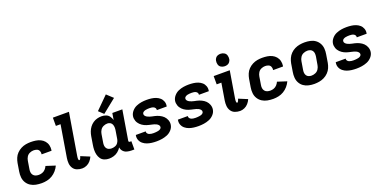

<svg xmlns="http://www.w3.org/2000/svg" viewBox="-13 -1622 4923 2469"><g transform="rotate(-20 2448.0 -387.5)"><path d="M259 8Q295 8 332 0Q369 -8 402.5 -28Q436 -48 462 -78Q488 -108 504 -143L377 -184Q367 -161 349 -141.5Q331 -122 307 -113.5Q283 -105 259 -105Q237 -105 217 -111.5Q197 -118 184 -134Q171 -150 168 -171Q165 -192 169 -214L187 -324Q191 -351 206 -376Q221 -401 248 -413Q275 -425 302 -425Q325 -425 346 -417Q367 -409 376.5 -388Q386 -367 382 -344V-341H517L519 -348Q524 -383 516 -416Q508 -449 486.5 -474Q465 -499 435 -513.5Q405 -528 371 -533Q337 -538 302 -538Q269 -538 235 -532Q201 -526 169 -509.5Q137 -493 111.5 -467Q86 -441 72.5 -408.5Q59 -376 53 -343L35 -233Q28 -192 32 -152.5Q36 -113 56 -80.5Q76 -48 108 -27.5Q140 -7 179 0.5Q218 8 259 8Z M813 8Q843 8 873.5 -5.5Q904 -19 926 -44.5Q948 -70 961 -100L840 -150Q838 -144 836 -137.5Q834 -131 831 -124.5Q828 -118 823.5 -111.5Q819 -105 813 -105Q806 -105 804 -112.5Q802 -120 801.5 -126.5Q801 -133 801.5 -140Q802 -147 803 -154Q804 -161 805 -168L899 -735H679V-622H743L671 -186Q665 -149 668 -113Q671 -77 690 -47.5Q709 -18 742.5 -5Q776 8 813 8Z M1180 8Q1212 8 1244.5 -1.5Q1277 -11 1304 -33Q1331 -55 1349 -84Q1353 -53 1373.5 -30.5Q1394 -8 1424 0Q1454 8 1486 8H1524V-105H1504Q1499 -105 1494.5 -107.5Q1490 -110 1488.5 -115Q1487 -120 1488 -125L1555 -530H1418L1403 -439Q1395 -468 1378 -492Q1361 -516 1332.5 -527Q1304 -538 1272 -538Q1242 -538 1211.5 -530Q1181 -522 1154 -503.5Q1127 -485 1107.5 -458.5Q1088 -432 1077 -402.5Q1066 -373 1061 -343L1043 -233Q1037 -199 1036 -165.5Q1035 -132 1042.5 -100Q1050 -68 1068 -42Q1086 -16 1116.5 -4Q1147 8 1180 8ZM1255 -105Q1234 -105 1215.5 -112.5Q1197 -120 1186.5 -136.5Q1176 -153 1174.5 -173.5Q1173 -194 1177 -214L1195 -324Q1199 -351 1214.5 -376Q1230 -401 1257 -413Q1284 -425 1311 -425Q1332 -425 1350 -414.5Q1368 -404 1375.5 -384.5Q1383 -365 1383.5 -343.5Q1384 -322 1380 -301L1362 -191Q1358 -167 1343 -145Q1328 -123 1303.5 -114Q1279 -105 1255 -105ZM1317 -554 1505 -705 1421 -783 1252 -615Z M1829 8Q1865 8 1902 2.5Q1939 -3 1975 -17.5Q2011 -32 2038.5 -62Q2066 -92 2072 -129Q2075 -146 2073 -163Q2071 -180 2065.5 -195Q2060 -210 2051.5 -223.5Q2043 -237 2031.5 -248.5Q2020 -260 2006.5 -269Q1993 -278 1978.5 -285Q1964 -292 1948.5 -297.5Q1933 -303 1916.5 -306.5Q1900 -310 1883.5 -313.5Q1867 -317 1851.5 -322Q1836 -327 1821.5 -334.5Q1807 -342 1796 -355Q1785 -368 1788 -385Q1790 -399 1804 -408Q1818 -417 1832 -420Q1846 -423 1860 -424Q1874 -425 1888 -425Q1903 -425 1917 -423Q1931 -421 1943.5 -415Q1956 -409 1963.5 -397.5Q1971 -386 1969 -371V-369H2104Q2105 -372 2105 -376Q2111 -408 2100 -438Q2089 -468 2066 -488Q2043 -508 2014 -519Q1985 -530 1953 -534Q1921 -538 1888 -538Q1853 -538 1817.5 -532.5Q1782 -527 1747 -512Q1712 -497 1686 -467Q1660 -437 1654 -402Q1651 -385 1653 -368Q1655 -351 1660.5 -335.5Q1666 -320 1675 -306.5Q1684 -293 1695 -282Q1706 -271 1719.5 -261.5Q1733 -252 1747.5 -245Q1762 -238 1777.5 -233Q1793 -228 1809.5 -224Q1826 -220 1842.5 -216.5Q1859 -213 1874.5 -208.5Q1890 -204 1904.5 -196.5Q1919 -189 1930 -176Q1941 -163 1938 -146Q1936 -134 1925 -125.5Q1914 -117 1902 -113.5Q1890 -110 1878 -108.5Q1866 -107 1853.5 -106Q1841 -105 1829 -105Q1814 -105 1799 -107Q1784 -109 1770.5 -114.5Q1757 -120 1747.5 -132Q1738 -144 1740 -159L1741 -161H1605Q1604 -158 1604 -154Q1598 -121 1610 -91Q1622 -61 1646.5 -41Q1671 -21 1701 -10.5Q1731 0 1763.5 4Q1796 8 1829 8Z M2405 8Q2441 8 2478 2.5Q2515 -3 2551 -17.5Q2587 -32 2614.5 -62Q2642 -92 2648 -129Q2651 -146 2649 -163Q2647 -180 2641.5 -195Q2636 -210 2627.5 -223.5Q2619 -237 2607.5 -248.5Q2596 -260 2582.5 -269Q2569 -278 2554.5 -285Q2540 -292 2524.5 -297.5Q2509 -303 2492.5 -306.5Q2476 -310 2459.5 -313.5Q2443 -317 2427.5 -322Q2412 -327 2397.5 -334.5Q2383 -342 2372 -355Q2361 -368 2364 -385Q2366 -399 2380 -408Q2394 -417 2408 -420Q2422 -423 2436 -424Q2450 -425 2464 -425Q2479 -425 2493 -423Q2507 -421 2519.5 -415Q2532 -409 2539.5 -397.5Q2547 -386 2545 -371V-369H2680Q2681 -372 2681 -376Q2687 -408 2676 -438Q2665 -468 2642 -488Q2619 -508 2590 -519Q2561 -530 2529 -534Q2497 -538 2464 -538Q2429 -538 2393.5 -532.5Q2358 -527 2323 -512Q2288 -497 2262 -467Q2236 -437 2230 -402Q2227 -385 2229 -368Q2231 -351 2236.5 -335.5Q2242 -320 2251 -306.5Q2260 -293 2271 -282Q2282 -271 2295.5 -261.5Q2309 -252 2323.5 -245Q2338 -238 2353.5 -233Q2369 -228 2385.5 -224Q2402 -220 2418.5 -216.5Q2435 -213 2450.5 -208.5Q2466 -204 2480.5 -196.5Q2495 -189 2506 -176Q2517 -163 2514 -146Q2512 -134 2501 -125.5Q2490 -117 2478 -113.5Q2466 -110 2454 -108.5Q2442 -107 2429.5 -106Q2417 -105 2405 -105Q2390 -105 2375 -107Q2360 -109 2346.5 -114.5Q2333 -120 2323.5 -132Q2314 -144 2316 -159L2317 -161H2181Q2180 -158 2180 -154Q2174 -121 2186 -91Q2198 -61 2222.5 -41Q2247 -21 2277 -10.5Q2307 0 2339.5 4Q2372 8 2405 8Z M2973 8Q3003 8 3033.5 -5.5Q3064 -19 3086 -44.5Q3108 -70 3121 -100L3000 -150Q2998 -144 2996 -137.5Q2994 -131 2991 -124.5Q2988 -118 2983.5 -111.5Q2979 -105 2973 -105Q2966 -105 2964 -112.5Q2962 -120 2961.5 -126.5Q2961 -133 2961.5 -140Q2962 -147 2963 -154Q2964 -161 2965 -168L3025 -530H2805V-417H2869L2831 -186Q2825 -149 2828 -113Q2831 -77 2850 -47.5Q2869 -18 2902.5 -5Q2936 8 2973 8ZM2984 -600Q3003 -600 3021.5 -606.5Q3040 -613 3052 -629.5Q3064 -646 3068 -665Q3072 -692 3064.5 -717.5Q3057 -743 3034 -756.5Q3011 -770 2984 -770Q2965 -770 2946.5 -763.5Q2928 -757 2916 -740.5Q2904 -724 2901 -706Q2896 -678 2903.5 -652.5Q2911 -627 2934 -613.5Q2957 -600 2984 -600Z M3427 8Q3463 8 3500 0Q3537 -8 3570.5 -28Q3604 -48 3630 -78Q3656 -108 3672 -143L3545 -184Q3535 -161 3517 -141.5Q3499 -122 3475 -113.5Q3451 -105 3427 -105Q3405 -105 3385 -111.5Q3365 -118 3352 -134Q3339 -150 3336 -171Q3333 -192 3337 -214L3355 -324Q3359 -351 3374 -376Q3389 -401 3416 -413Q3443 -425 3470 -425Q3493 -425 3514 -417Q3535 -409 3544.5 -388Q3554 -367 3550 -344V-341H3685L3687 -348Q3692 -383 3684 -416Q3676 -449 3654.5 -474Q3633 -499 3603 -513.5Q3573 -528 3539 -533Q3505 -538 3470 -538Q3437 -538 3403 -532Q3369 -526 3337 -509.5Q3305 -493 3279.5 -467Q3254 -441 3240.5 -408.5Q3227 -376 3221 -343L3203 -233Q3196 -192 3200 -152.5Q3204 -113 3224 -80.5Q3244 -48 3276 -27.5Q3308 -7 3347 0.5Q3386 8 3427 8Z M3989 8Q4022 8 4056.5 2Q4091 -4 4123.5 -20Q4156 -36 4182 -62.5Q4208 -89 4222 -121.5Q4236 -154 4242 -188L4260 -298Q4267 -337 4264 -375.5Q4261 -414 4243 -446.5Q4225 -479 4195 -500.5Q4165 -522 4127 -530Q4089 -538 4050 -538Q4017 -538 3982.5 -532Q3948 -526 3915.5 -510Q3883 -494 3857.5 -468Q3832 -442 3817.5 -409Q3803 -376 3797 -343L3779 -233Q3772 -193 3775 -154.5Q3778 -116 3796 -83.5Q3814 -51 3844 -30Q3874 -9 3912 -0.5Q3950 8 3989 8ZM3991 -105Q3970 -105 3951.5 -112.5Q3933 -120 3922.5 -136.5Q3912 -153 3910.5 -173.5Q3909 -194 3913 -214L3931 -324Q3935 -351 3951 -376.5Q3967 -402 3994 -413.5Q4021 -425 4048 -425Q4069 -425 4087.5 -417.5Q4106 -410 4116.5 -393.5Q4127 -377 4128.5 -357Q4130 -337 4127 -316L4108 -206Q4104 -179 4088 -153.5Q4072 -128 4045 -116.5Q4018 -105 3991 -105Z M4565 8Q4601 8 4638 2.5Q4675 -3 4711 -17.5Q4747 -32 4774.5 -62Q4802 -92 4808 -129Q4811 -146 4809 -163Q4807 -180 4801.5 -195Q4796 -210 4787.5 -223.5Q4779 -237 4767.5 -248.5Q4756 -260 4742.5 -269Q4729 -278 4714.5 -285Q4700 -292 4684.5 -297.5Q4669 -303 4652.5 -306.5Q4636 -310 4619.5 -313.5Q4603 -317 4587.5 -322Q4572 -327 4557.5 -334.5Q4543 -342 4532 -355Q4521 -368 4524 -385Q4526 -399 4540 -408Q4554 -417 4568 -420Q4582 -423 4596 -424Q4610 -425 4624 -425Q4639 -425 4653 -423Q4667 -421 4679.5 -415Q4692 -409 4699.5 -397.5Q4707 -386 4705 -371V-369H4840Q4841 -372 4841 -376Q4847 -408 4836 -438Q4825 -468 4802 -488Q4779 -508 4750 -519Q4721 -530 4689 -534Q4657 -538 4624 -538Q4589 -538 4553.5 -532.5Q4518 -527 4483 -512Q4448 -497 4422 -467Q4396 -437 4390 -402Q4387 -385 4389 -368Q4391 -351 4396.5 -335.5Q4402 -320 4411 -306.5Q4420 -293 4431 -282Q4442 -271 4455.5 -261.5Q4469 -252 4483.5 -245Q4498 -238 4513.5 -233Q4529 -228 4545.5 -224Q4562 -220 4578.5 -216.5Q4595 -213 4610.5 -208.5Q4626 -204 4640.5 -196.5Q4655 -189 4666 -176Q4677 -163 4674 -146Q4672 -134 4661 -125.5Q4650 -117 4638 -113.5Q4626 -110 4614 -108.5Q4602 -107 4589.5 -106Q4577 -105 4565 -105Q4550 -105 4535 -107Q4520 -109 4506.5 -114.5Q4493 -120 4483.5 -132Q4474 -144 4476 -159L4477 -161H4341Q4340 -158 4340 -154Q4334 -121 4346 -91Q4358 -61 4382.5 -41Q4407 -21 4437 -10.5Q4467 0 4499.5 4Q4532 8 4565 8Z"/></g></svg>

Font: Iosevka Sparkle Extrabold
Style: Italic
Weight: 800
Italic angle: -9°
Designer: Belleve Invis
Foundry: Belleve Invis
Version: Version 4.5.0; ttfautohint (v1.8.3)